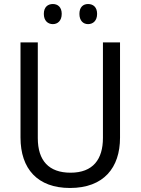

<svg xmlns="http://www.w3.org/2000/svg" viewBox="-20 -1018 700 955"><path d="M198 -949C198 -915 218 -898 243 -898C267 -898 287 -915 287 -949C287 -983 267 -998 243 -998C218 -998 198 -983 198 -949ZM375 -949C375 -915 394 -898 418 -898C443 -898 463 -915 463 -949C463 -983 443 -998 418 -998C394 -998 375 -983 375 -949ZM577 -333V-807H492V-332C492 -226 443 -159 331 -159C223 -159 168 -219 168 -331V-807H82V-334C82 -178 167 -83 328 -83C496 -83 577 -184 577 -333Z"/></svg>

Font: Noto Sans Kannada UI SemiCondensed SemiBold
Style: Regular
Weight: 600
Width: 4
Designer: Jelle Bosma - Monotype Design Team
Foundry: Monotype Imaging Inc.
Version: Version 2.006